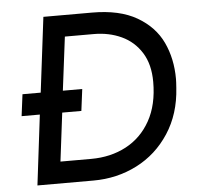

<svg xmlns="http://www.w3.org/2000/svg" viewBox="-52 -776 856 829"><g transform="rotate(-5 376.5 -361.5)"><path d="M713 -406Q713 -393 711 -367Q704 -255 649.5 -171.5Q595 -88 508.5 -44Q422 0 320 0H77L114 -304H35L47 -398H126L166 -723H377Q496 -723 571 -679.5Q646 -636 679.5 -565Q713 -494 713 -406ZM376 -630H251L222 -398H306L294 -304H211L185 -94H318Q403 -94 470 -129.5Q537 -165 575.5 -234Q614 -303 614 -402Q614 -478 582 -529Q550 -580 496 -605Q442 -630 376 -630Z"/></g></svg>

Font: Josefin Sans
Style: Italic
Weight: 400
Italic angle: -7°
Designer: Santiago Orozco
Foundry: Typemade
Version: Version 2.000